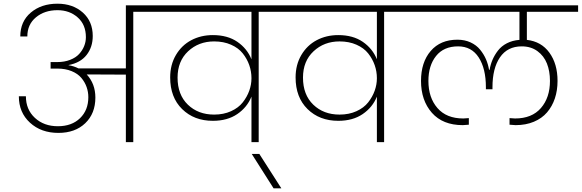

<svg xmlns="http://www.w3.org/2000/svg" viewBox="-20 -769 3148 1039"><path d="M290 -433.1Q328.6 -433.1 359.4 -445.1Q390.1 -457 408.2 -476.8Q426.3 -496.6 435.5 -519.8Q444.8 -543 444.8 -567.9Q444.8 -635.3 400.6 -674.6Q356.4 -713.9 291 -713.9Q221.2 -713.9 174.6 -675.3Q127.9 -636.7 127.9 -571.8H89.8Q89.8 -652.8 146.7 -700.9Q203.6 -749 291 -749Q374 -749 428 -701.2Q481.9 -653.3 481.9 -574.2Q481.9 -514.2 448.7 -471.7Q415.5 -429.2 351.1 -417V-416Q377.4 -412.1 404.8 -398.9H661.1V-740.2H853V-705.1H701.2V0H661.1V-365.2L449.2 -366.2Q496.1 -315.4 496.1 -241.2Q496.1 -154.8 441.4 -102.3Q386.7 -49.8 295.9 -49.8Q202.6 -49.8 142.3 -105Q82 -160.2 82 -248H120.1Q120.1 -176.3 168.9 -131.1Q217.8 -85.9 293 -85.9Q368.2 -85.9 413.1 -129.4Q458 -172.9 458 -243.2Q458 -271.5 448.7 -297.9Q439.5 -324.2 420.4 -347.2Q401.4 -370.1 367.7 -384Q334 -397.9 290 -397.9H253.9V-433.1Z M1138.7 -148.9Q1189.9 -148.9 1230.2 -167.2Q1270.5 -185.5 1293.7 -215.1Q1316.9 -244.6 1328.9 -278.1Q1340.8 -311.5 1340.8 -345.2V-346.2Q1340.8 -382.3 1328.9 -416.5Q1316.9 -450.7 1293.7 -480Q1270.5 -509.3 1230.2 -527.1Q1189.9 -544.9 1138.7 -544.9Q1055.2 -544.9 998 -491.5Q940.9 -438 940.9 -349.1Q940.9 -256.3 996.6 -202.6Q1052.2 -148.9 1138.7 -148.9ZM1531.7 -705.1H1379.9V0H1340.8V-246.1Q1317.4 -188 1263.9 -151.6Q1210.4 -115.2 1131.8 -115.2Q1030.3 -115.2 965.6 -178.7Q900.9 -242.2 900.9 -350.1Q900.9 -418.5 931.9 -471.2Q962.9 -523.9 1015.1 -551.5Q1067.4 -579.1 1131.8 -579.1Q1211.4 -579.1 1264.4 -542.7Q1317.4 -506.3 1340.8 -448.2V-705.1H788.6V-740.2H1531.7Z M1460.4 250 1342.3 64H1383.3L1502.4 250Z M1817.4 -148.9Q1868.7 -148.9 1908.9 -167.2Q1949.2 -185.5 1972.4 -215.1Q1995.6 -244.6 2007.6 -278.1Q2019.5 -311.5 2019.5 -345.2V-346.2Q2019.5 -382.3 2007.6 -416.5Q1995.6 -450.7 1972.4 -480Q1949.2 -509.3 1908.9 -527.1Q1868.7 -544.9 1817.4 -544.9Q1733.9 -544.9 1676.8 -491.5Q1619.6 -438 1619.6 -349.1Q1619.6 -256.3 1675.3 -202.6Q1731 -148.9 1817.4 -148.9ZM2210.4 -705.1H2058.6V0H2019.5V-246.1Q1996.1 -188 1942.6 -151.6Q1889.2 -115.2 1810.5 -115.2Q1709 -115.2 1644.3 -178.7Q1579.6 -242.2 1579.6 -350.1Q1579.6 -418.5 1610.6 -471.2Q1641.6 -523.9 1693.8 -551.5Q1746.1 -579.1 1810.5 -579.1Q1890.1 -579.1 1943.1 -542.7Q1996.1 -506.3 2019.5 -448.2V-705.1H1467.3V-740.2H2210.4Z M2770 -91.8Q2765.1 -91.8 2737.3 -94.2V-129.9Q2759.8 -127.9 2767.1 -127.9Q2858.4 -127.9 2907.2 -184.3Q2956.1 -240.7 2956.1 -331.1Q2956.1 -383.8 2939.7 -425.3Q2923.3 -466.8 2888.2 -492.4Q2853 -518.1 2803.2 -518.1Q2726.1 -518.1 2685.5 -458.7Q2645 -399.4 2645 -296.9V-286.1H2609.4V-296.9Q2609.4 -397.9 2570.6 -458Q2531.7 -518.1 2459 -518.1Q2381.3 -518.1 2339.8 -466.1Q2298.3 -414.1 2298.3 -331.1Q2298.3 -240.7 2347.2 -184.3Q2396 -127.9 2487.3 -127.9Q2497.6 -127.9 2517.1 -129.9V-94.2Q2489.3 -91.8 2484.4 -91.8Q2376 -91.8 2317.1 -158.7Q2258.3 -225.6 2258.3 -331.1Q2258.3 -432.1 2310.8 -493.2Q2363.3 -554.2 2455.1 -554.2Q2494.6 -554.2 2526.4 -539.6Q2558.1 -524.9 2578.1 -500.2Q2598.1 -475.6 2609.9 -448.2Q2621.6 -420.9 2626.5 -391.1H2629.4Q2634.3 -419.9 2645.3 -445.6Q2656.2 -471.2 2674.8 -495.4Q2693.4 -519.5 2723.1 -534.9Q2752.9 -550.3 2791 -553.2V-705.1H2146V-740.2H3108.4V-705.1H2831.1V-553.2Q2909.2 -544.4 2953.1 -483.9Q2997.1 -423.3 2997.1 -331.1Q2997.1 -279.8 2982.7 -236.6Q2968.3 -193.4 2940.4 -160.9Q2912.6 -128.4 2868.9 -110.1Q2825.2 -91.8 2770 -91.8Z"/></svg>

Font: SVN-Poppins ExtraLight
Style: Regular
Weight: 200
Designer: Ninad Kale (Devanagari), Jonny Pinhorn (Latin)
Foundry: Indian Type Foundry
Version: Version 3.002 2017